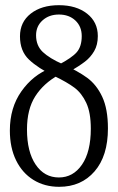

<svg xmlns="http://www.w3.org/2000/svg" viewBox="-20 -710 454 740"><path d="M84 -211Q84 -125 117.5 -75.5Q151 -26 207 -26Q262 -26 296 -75.5Q330 -125 330 -214Q330 -276 312.5 -313.5Q295 -351 267 -372Q239 -393 189 -417Q127 -447 92 -480Q57 -513 57 -570Q57 -625 98.5 -657.5Q140 -690 207 -690Q274 -690 315.5 -657.5Q357 -625 357 -571Q357 -537 343 -513Q329 -489 307.5 -472.5Q286 -456 247 -433L205 -460Q257 -487 276 -509Q295 -531 295 -571Q295 -608 270.5 -631Q246 -654 207 -654Q169 -654 144 -631.5Q119 -609 119 -574Q119 -534 145 -509.5Q171 -485 221 -463Q279 -437 315.5 -410.5Q352 -384 374 -337Q396 -290 396 -215Q396 -109 344.5 -49.5Q293 10 208 10Q152 10 109 -16.5Q66 -43 42 -92Q18 -141 18 -207Q18 -295 62.5 -358Q107 -421 174 -447L206 -421Q148 -389 116 -339Q84 -289 84 -211Z"/></svg>

Font: Margherita Variable
Style: Regular
Weight: 400
Designer: James Puckett
Foundry: Dunwich Type Founders
Version: Version 1.008